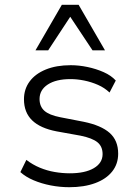

<svg xmlns="http://www.w3.org/2000/svg" viewBox="-20 -773 577 801"><path d="M269 8Q230 8 191.5 0.5Q153 -7 120 -21Q87 -35 65 -55L90 -106Q116 -86 146 -73.5Q176 -61 208 -55.5Q240 -50 271 -50Q335 -50 371.5 -71.5Q408 -93 408 -130Q408 -162 386.5 -179.5Q365 -197 316 -207L216 -225Q148 -238 114 -271Q80 -304 80 -359Q80 -401 103.5 -433Q127 -465 171 -483Q215 -501 275 -501Q309 -501 345 -493.5Q381 -486 412.5 -472Q444 -458 463 -437L437 -387Q416 -407 388.5 -419Q361 -431 331.5 -437Q302 -443 274 -443Q214 -443 179.5 -420.5Q145 -398 145 -360Q145 -329 165 -311Q185 -293 231 -284L329 -265Q402 -250 437.5 -218.5Q473 -187 473 -132Q473 -89 448 -57.5Q423 -26 377 -9Q331 8 269 8ZM128 -563 238 -753H308L418 -563H366L273 -703L181 -563Z"/></svg>

Font: Nunito Sans 8pt Light
Style: Regular
Weight: 300
Version: Version 3.101;gftools[0.9.27]